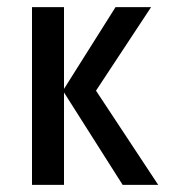

<svg xmlns="http://www.w3.org/2000/svg" viewBox="-20 -520 475 540"><path d="M160 -260V0H70V-500H160V-270L305 -500H405L250 -265L425 0H325Z"/></svg>

Font: Cuprum
Style: Regular
Weight: 400
Designer: Jovanny Lemonad
Foundry: Jovanny Lemonad
Version: Version 1.002